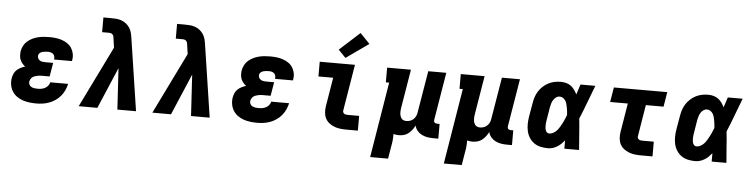

<svg xmlns="http://www.w3.org/2000/svg" viewBox="-54 -1072 6107 1558"><g transform="rotate(5 3000.0 -293.0)"><path d="M256 8Q227 8 198.5 4.5Q170 1 144 -8Q118 -17 96 -33Q74 -49 59.5 -72Q45 -95 40 -123.5Q35 -152 40 -181Q43 -199 51 -216.5Q59 -234 73 -247Q87 -260 104.5 -268.5Q122 -277 140 -283Q126 -293 115.5 -306Q105 -319 98.5 -335Q92 -351 91.5 -369Q91 -387 93 -405Q97 -427 108.5 -449Q120 -471 138.5 -486.5Q157 -502 179 -512.5Q201 -523 223.5 -528.5Q246 -534 269 -536Q292 -538 315 -538Q341 -538 367 -535Q393 -532 417 -524Q441 -516 462 -502Q483 -488 496.5 -467.5Q510 -447 515.5 -421.5Q521 -396 516 -369Q516 -367 515.5 -364.5Q515 -362 515 -360H369Q369 -361 369 -361.5Q369 -362 369 -363Q371 -375 368 -386Q365 -397 357 -404.5Q349 -412 338 -415Q327 -418 315 -418Q307 -418 299.5 -417.5Q292 -417 284.5 -416Q277 -415 269.5 -413Q262 -411 255 -407Q248 -403 243 -396.5Q238 -390 237 -383Q235 -371 239.5 -360Q244 -349 253.5 -342.5Q263 -336 274.5 -334Q286 -332 299 -332H364L345 -220H280Q270 -220 260.5 -219Q251 -218 241 -215.5Q231 -213 221.5 -209.5Q212 -206 204 -199.5Q196 -193 191 -183.5Q186 -174 184 -165Q182 -151 188 -139.5Q194 -128 205 -122Q216 -116 229.5 -114Q243 -112 256 -112Q271 -112 286.5 -114.5Q302 -117 316 -124.5Q330 -132 340.5 -144.5Q351 -157 354 -173H500Q494 -146 482.5 -121Q471 -96 453 -74Q435 -52 411 -35.5Q387 -19 361.5 -9.5Q336 0 309.5 4Q283 8 256 8Z M601 0 845 -498 835 -568V-569Q835 -569 835 -569Q835 -569 835 -569Q834 -578 832 -587Q830 -596 824.5 -603Q819 -610 810.5 -612.5Q802 -615 793 -615H738V-735H793Q816 -735 839.5 -733.5Q863 -732 884.5 -724.5Q906 -717 923.5 -703Q941 -689 953 -670.5Q965 -652 970.5 -630Q976 -608 979 -586L1068 0H916L896 -336L753 0Z M1201 0 1445 -498 1435 -568V-569Q1435 -569 1435 -569Q1435 -569 1435 -569Q1434 -578 1432 -587Q1430 -596 1424.5 -603Q1419 -610 1410.5 -612.5Q1402 -615 1393 -615H1338V-735H1393Q1416 -735 1439.5 -733.5Q1463 -732 1484.5 -724.5Q1506 -717 1523.5 -703Q1541 -689 1553 -670.5Q1565 -652 1570.5 -630Q1576 -608 1579 -586L1668 0H1516L1496 -336L1353 0Z M2056 8Q2027 8 1998.5 4.5Q1970 1 1944 -8Q1918 -17 1896 -33Q1874 -49 1859.5 -72Q1845 -95 1840 -123.5Q1835 -152 1840 -181Q1843 -199 1851 -216.5Q1859 -234 1873 -247Q1887 -260 1904.5 -268.5Q1922 -277 1940 -283Q1926 -293 1915.5 -306Q1905 -319 1898.5 -335Q1892 -351 1891.5 -369Q1891 -387 1893 -405Q1897 -427 1908.5 -449Q1920 -471 1938.5 -486.5Q1957 -502 1979 -512.5Q2001 -523 2023.5 -528.5Q2046 -534 2069 -536Q2092 -538 2115 -538Q2141 -538 2167 -535Q2193 -532 2217 -524Q2241 -516 2262 -502Q2283 -488 2296.5 -467.5Q2310 -447 2315.5 -421.5Q2321 -396 2316 -369Q2316 -367 2315.5 -364.5Q2315 -362 2315 -360H2169Q2169 -361 2169 -361.5Q2169 -362 2169 -363Q2171 -375 2168 -386Q2165 -397 2157 -404.5Q2149 -412 2138 -415Q2127 -418 2115 -418Q2107 -418 2099.5 -417.5Q2092 -417 2084.5 -416Q2077 -415 2069.5 -413Q2062 -411 2055 -407Q2048 -403 2043 -396.5Q2038 -390 2037 -383Q2035 -371 2039.5 -360Q2044 -349 2053.5 -342.5Q2063 -336 2074.5 -334Q2086 -332 2099 -332H2164L2145 -220H2080Q2070 -220 2060.5 -219Q2051 -218 2041 -215.5Q2031 -213 2021.5 -209.5Q2012 -206 2004 -199.5Q1996 -193 1991 -183.5Q1986 -174 1984 -165Q1982 -151 1988 -139.5Q1994 -128 2005 -122Q2016 -116 2029.5 -114Q2043 -112 2056 -112Q2071 -112 2086.5 -114.5Q2102 -117 2116 -124.5Q2130 -132 2140.5 -144.5Q2151 -157 2154 -173H2300Q2294 -146 2282.5 -121Q2271 -96 2253 -74Q2235 -52 2211 -35.5Q2187 -19 2161.5 -9.5Q2136 0 2109.5 4Q2083 8 2056 8Z M2782 0Q2756 0 2730.5 -3Q2705 -6 2682 -15Q2659 -24 2640 -39Q2621 -54 2610 -75.5Q2599 -97 2597 -123Q2595 -149 2599 -174L2638 -410H2518V-530H2805L2743 -155Q2741 -147 2743.5 -139.5Q2746 -132 2752 -127.5Q2758 -123 2766 -121.5Q2774 -120 2782 -120H2875V0ZM2723 -579 2663 -641 2828 -791 2907 -709Z M2993 205 3094 -410H3067V-530H3261L3209 -216Q3207 -204 3206 -192.5Q3205 -181 3206 -169.5Q3207 -158 3210.5 -147.5Q3214 -137 3220.5 -128.5Q3227 -120 3237.5 -116Q3248 -112 3260 -112Q3275 -112 3290 -117Q3305 -122 3317 -133Q3329 -144 3336 -158.5Q3343 -173 3345 -188L3402 -530H3549L3485 -144Q3484 -137 3484.5 -131Q3485 -125 3489 -120.5Q3493 -116 3499 -114Q3505 -112 3511 -112H3531V8H3491Q3466 8 3441.5 4Q3417 0 3395.5 -11Q3374 -22 3359 -40Q3344 -58 3338 -82Q3329 -63 3316 -46Q3303 -29 3286.5 -16Q3270 -3 3249.5 2.5Q3229 8 3210 8Q3198 8 3187 6.5Q3176 5 3165 2Q3166 27 3163.5 52.5Q3161 78 3156 102L3139 205Z M3593 205 3694 -410H3667V-530H3861L3809 -216Q3807 -204 3806 -192.5Q3805 -181 3806 -169.5Q3807 -158 3810.5 -147.5Q3814 -137 3820.5 -128.5Q3827 -120 3837.5 -116Q3848 -112 3860 -112Q3875 -112 3890 -117Q3905 -122 3917 -133Q3929 -144 3936 -158.5Q3943 -173 3945 -188L4002 -530H4149L4085 -144Q4084 -137 4084.5 -131Q4085 -125 4089 -120.5Q4093 -116 4099 -114Q4105 -112 4111 -112H4131V8H4091Q4066 8 4041.5 4Q4017 0 3995.5 -11Q3974 -22 3959 -40Q3944 -58 3938 -82Q3929 -63 3916 -46Q3903 -29 3886.5 -16Q3870 -3 3849.5 2.5Q3829 8 3810 8Q3798 8 3787 6.5Q3776 5 3765 2Q3766 27 3763.5 52.5Q3761 78 3756 102L3739 205Z M4423 8Q4393 8 4363.5 1.5Q4334 -5 4310.5 -21.5Q4287 -38 4271.5 -62.5Q4256 -87 4249.5 -115.5Q4243 -144 4243.5 -174.5Q4244 -205 4249 -235L4268 -345Q4272 -371 4280 -396Q4288 -421 4302.5 -443.5Q4317 -466 4337.5 -485Q4358 -504 4382 -516Q4406 -528 4431.5 -533Q4457 -538 4483 -538Q4505 -538 4526.5 -532Q4548 -526 4564.5 -513.5Q4581 -501 4593.5 -483.5Q4606 -466 4615 -447Q4622 -468 4628.5 -488.5Q4635 -509 4642 -530H4763Q4736 -461 4710.5 -392Q4685 -323 4656 -254Q4663 -191 4667 -127.5Q4671 -64 4677 0H4557Q4557 -17 4557 -34Q4557 -51 4557 -68Q4544 -52 4529.5 -38Q4515 -24 4497.5 -13.5Q4480 -3 4461 2.5Q4442 8 4423 8ZM4423 -112Q4436 -112 4449 -117.5Q4462 -123 4473 -132Q4484 -141 4492.5 -152Q4501 -163 4508 -175Q4515 -187 4521.5 -199Q4528 -211 4534 -223.5Q4540 -236 4545 -249Q4550 -262 4555 -274Q4554 -289 4552.5 -304Q4551 -319 4548 -333.5Q4545 -348 4541.5 -362.5Q4538 -377 4530.5 -389Q4523 -401 4510.5 -409.5Q4498 -418 4483 -418Q4467 -418 4453.5 -408.5Q4440 -399 4431.5 -385Q4423 -371 4418.5 -356Q4414 -341 4411 -326L4393 -216Q4391 -205 4390 -195Q4389 -185 4389 -174.5Q4389 -164 4390 -154Q4391 -144 4394.5 -134.5Q4398 -125 4405.5 -118.5Q4413 -112 4423 -112Z M5182 0Q5156 0 5130.5 -3Q5105 -6 5082 -15Q5059 -24 5040 -39Q5021 -54 5010 -75.5Q4999 -97 4997 -123Q4995 -149 4999 -174L5038 -410H4894L4914 -530H5349L5329 -410H5185L5143 -155Q5141 -147 5143.5 -139.5Q5146 -132 5152 -127.5Q5158 -123 5166 -121.5Q5174 -120 5182 -120H5275V0Z M5623 8Q5593 8 5563.5 1.5Q5534 -5 5510.5 -21.5Q5487 -38 5471.5 -62.5Q5456 -87 5449.5 -115.5Q5443 -144 5443.5 -174.5Q5444 -205 5449 -235L5468 -345Q5472 -371 5480 -396Q5488 -421 5502.5 -443.5Q5517 -466 5537.5 -485Q5558 -504 5582 -516Q5606 -528 5631.5 -533Q5657 -538 5683 -538Q5705 -538 5726.5 -532Q5748 -526 5764.5 -513.5Q5781 -501 5793.5 -483.5Q5806 -466 5815 -447Q5822 -468 5828.5 -488.5Q5835 -509 5842 -530H5963Q5936 -461 5910.5 -392Q5885 -323 5856 -254Q5863 -191 5867 -127.5Q5871 -64 5877 0H5757Q5757 -17 5757 -34Q5757 -51 5757 -68Q5744 -52 5729.5 -38Q5715 -24 5697.5 -13.5Q5680 -3 5661 2.5Q5642 8 5623 8ZM5623 -112Q5636 -112 5649 -117.5Q5662 -123 5673 -132Q5684 -141 5692.5 -152Q5701 -163 5708 -175Q5715 -187 5721.5 -199Q5728 -211 5734 -223.5Q5740 -236 5745 -249Q5750 -262 5755 -274Q5754 -289 5752.5 -304Q5751 -319 5748 -333.5Q5745 -348 5741.5 -362.5Q5738 -377 5730.5 -389Q5723 -401 5710.5 -409.5Q5698 -418 5683 -418Q5667 -418 5653.5 -408.5Q5640 -399 5631.5 -385Q5623 -371 5618.5 -356Q5614 -341 5611 -326L5593 -216Q5591 -205 5590 -195Q5589 -185 5589 -174.5Q5589 -164 5590 -154Q5591 -144 5594.5 -134.5Q5598 -125 5605.5 -118.5Q5613 -112 5623 -112Z"/></g></svg>

Font: Iosevka Slab HvExObl
Style: Regular
Weight: 900
Width: 7
Italic angle: -9°
Monospace: yes
Designer: Belleve Invis
Foundry: Belleve Invis
Version: Version 11.1.1; ttfautohint (v1.8.3)